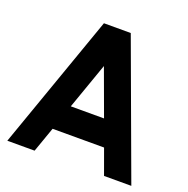

<svg xmlns="http://www.w3.org/2000/svg" viewBox="-125 -818 917 937"><g transform="rotate(20 333.0 -350.0)"><path d="M244.7 -263.7 329.3 -503.7 417.3 -263.7ZM198.7 -130.3H466L513.3 0H655L397.3 -700H258L11 0H152.7Z"/></g></svg>

Font: Unageo Variable
Style: Regular
Weight: 300
Designer: Richard Sepsi
Foundry: Richard Sepsi
Version: Version 2.200